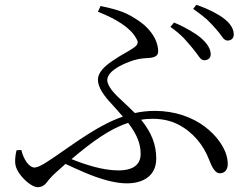

<svg xmlns="http://www.w3.org/2000/svg" viewBox="-20 -768 1040 800"><path d="M690 -656 705 -674C728 -665 765 -647 799 -624C833 -600 858 -571 858 -542C858 -525 846 -517 830 -517C823 -517 816 -522 809 -532C796 -551 775 -577 746 -609C731 -624 713 -640 690 -656ZM566 -127C566 -166 553 -205 514 -256C437 -231 363 -177 278 -105C338 -81 409 -58 473 -58C538 -58 566 -84 566 -127ZM388 -719 399 -743C450 -732 497 -721 538 -694C595 -662 639 -609 639 -553C639 -533 620 -527 594 -526C568 -525 545 -521 517 -510C488 -499 459 -484 441 -465C432 -455 427 -445 427 -434C427 -409 457 -376 493 -344C511 -327 527 -312 542 -297C569 -303 597 -306 626 -306C710 -306 782 -279 834 -240C885 -201 910 -159 921 -129C926 -114 929 -99 929 -85C929 -64 919 -46 896 -46C876 -46 863 -72 851 -103C828 -163 785 -217 723 -249C692 -265 656 -273 616 -273C600 -273 584 -272 568 -269C613 -214 631 -163 631 -107C631 -38 580 -4 508 -4C456 -4 392 -24 333 -49C303 -62 276 -74 253 -85L217 -53C198 -36 184 -21 175 -8C165 5 152 12 137 12C117 12 83 -13 60 -46C49 -62 43 -78 43 -94C43 -110 45 -126 49 -142L69 -143C78 -103 102 -70 123 -70C130 -70 140 -73 151 -79C162 -84 180 -96 207 -114C306 -182 395 -249 492 -282C477 -299 462 -317 446 -334C413 -369 388 -404 388 -436C388 -465 414 -491 448 -514C465 -525 481 -536 498 -545C514 -554 527 -562 537 -569C556 -582 558 -592 547 -609C524 -652 463 -690 388 -719ZM785 -731 798 -748C822 -740 860 -725 894 -704C928 -683 954 -656 954 -625C954 -608 943 -599 928 -599C920 -599 913 -604 906 -614C893 -633 870 -660 842 -687C827 -700 808 -715 785 -731Z"/></svg>

Font: CJK Symbols
Style: Regular
Weight: 400
Designer: Ryoko NISHIZUKA 西塚涼子 (kana & ideographs); Frank Grießhammer (serif-style Latin); Paul D. Hunt (sans serif–style Latin); 
Foundry: Unicode
Version: Version 2.000;hotconv 1.1.0;makeotfexe 2.6.0